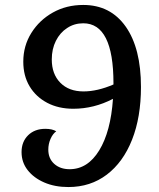

<svg xmlns="http://www.w3.org/2000/svg" viewBox="-20 -730 640 775"><path d="M549 -379Q549 -257 513 -166Q477 -75 411 -25Q345 25 256 25Q201 25 158.5 6.5Q116 -12 91.5 -43.5Q67 -75 67 -116Q67 -158 93.5 -184Q120 -210 163 -210Q191 -210 207 -200Q193 -190 184 -169.5Q175 -149 175 -126Q175 -90 199 -68.5Q223 -47 261 -47Q334 -47 380.5 -123Q427 -199 436 -331Q359 -291 276 -291Q216 -291 170.5 -315Q125 -339 99.5 -381.5Q74 -424 74 -481Q74 -545 106.5 -597Q139 -649 193.5 -679.5Q248 -710 316 -710Q426 -710 487.5 -622.5Q549 -535 549 -379ZM189 -490Q189 -431 223.5 -396Q258 -361 317 -361Q373 -361 438 -389V-394Q438 -636 316 -636Q280 -636 251 -617Q222 -598 205.5 -565Q189 -532 189 -490Z"/></svg>

Font: Merienda Medium
Style: Regular
Weight: 500
Designer: Eduardo Rodriguez Tunni
Foundry: Eduardo Rodriguez Tunni
Version: Version 2.001; ttfautohint (v1.8.4.7-5d5b)